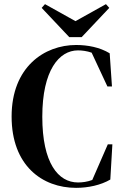

<svg xmlns="http://www.w3.org/2000/svg" viewBox="-20 -890 606 926"><path d="M347 16C405 16 466 3 512 -24L522 -194H500L425 -22C401 -13 377 -10 356 -10C261 -10 184 -103 184 -327C184 -551 265 -647 356 -647C376 -647 399 -644 422 -636L498 -473H520L509 -633C461 -662 403 -673 347 -673C194 -673 36 -567 36 -328C36 -91 184 16 347 16ZM197 -870 181 -852 314 -711H374L507 -852L491 -870L344 -788Z"/></svg>

Font: Source Serif 4 Display
Style: Bold
Weight: 700
Designer: Frank Grießhammer
Foundry: Adobe Systems Incorporated
Version: Version 4.004;hotconv 1.0.117;makeotfexe 2.5.65602